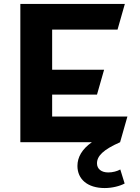

<svg xmlns="http://www.w3.org/2000/svg" viewBox="-20 -720 711 972"><path d="M445 0C395 35 372 76 372 120C372 187 423 232 510 232C548 232 587 222 611 209L589 138C573 147 550 153 528 153C493 153 471 135 471 107C471 70 502 38 588 0L625 -130H244V-241H471L507 -367H244V-570H575L612 -700H83V0Z"/></svg>

Font: Talent SemiBold
Style: Bold
Weight: 700
Designer: Mike Powis
Version: Version 1.001;hotconv 1.0.109;makeotfexe 2.5.65596